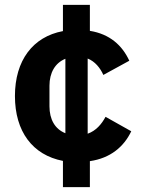

<svg xmlns="http://www.w3.org/2000/svg" viewBox="-20 -650 592 784"><path d="M347 114V8C431 -4 486 -51 516 -114L411 -173C395 -143 372 -116 338 -104V-411C368 -399 389 -373 402 -344L508 -402C479 -465 428 -511 347 -524V-630H237V-523C114 -500 41 -403 41 -258C41 -113 113 -17 237 7V114ZM182 -216V-300C182 -353 205 -393 247 -410V-106C204 -123 182 -163 182 -216Z"/></svg>

Font: IBM Plex Sans Thai Looped
Style: Bold
Weight: 700
Designer: Mike Abbink, Paul van der Laan, Pieter van Rosmalen, Ben Mitchell, Mark Frömberg
Foundry: Bold Monday
Version: Version 1.1